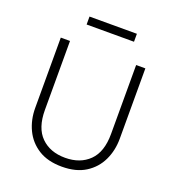

<svg xmlns="http://www.w3.org/2000/svg" viewBox="-156 -997 1034 1135"><g transform="rotate(20 361.0 -430.0)"><path d="M361 15Q272 15 213 -22.2Q154 -59.5 124.5 -121.5Q95 -183.5 95 -258V-700H153V-266Q153 -153 209.8 -97Q266.5 -41 361 -41Q455.5 -41 512.2 -97Q569 -153 569 -266V-700H627V-258Q627 -183.5 597.5 -121.5Q568 -59.5 509 -22.2Q450 15 361 15ZM212 -825V-875H510V-825Z"/></g></svg>

Font: Geologica Thin
Style: Regular
Weight: 100
Designer: Sindre Bremnes, Frode Helland
Foundry: Monokrom Skriftforlag AS
Version: Version 1.010; ttfautohint (v1.8.4.7-5d5b);gftools[0.9.28]